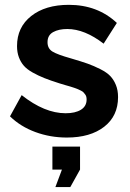

<svg xmlns="http://www.w3.org/2000/svg" viewBox="-20 -554 534 787"><path d="M253.9 9.8Q186 9.8 125 -12.7Q64 -35.2 21 -77.1L68.8 -164.1Q162.6 -89.8 249 -89.8Q288.6 -89.8 311.8 -104.2Q335 -118.7 335 -146Q335 -152.3 333.7 -157.5Q332.5 -162.6 328.9 -167.2Q325.2 -171.9 322.3 -175.3Q319.3 -178.7 312 -182.4Q304.7 -186 299.8 -188.2Q294.9 -190.4 284.2 -194.1Q273.4 -197.8 267.3 -199.5Q261.2 -201.2 247.1 -205.3Q232.9 -209.5 225.1 -211.9Q186.5 -224.1 161.9 -233.9Q137.2 -243.7 113.8 -256.8Q90.3 -270 77.6 -284.7Q64.9 -299.3 57.4 -319.3Q49.8 -339.4 49.8 -365.2Q49.8 -442.4 107.9 -488.3Q166 -534.2 262.2 -534.2Q379.9 -534.2 459 -460L404.8 -375Q326.7 -435.1 255.9 -435.1Q220.7 -435.1 197.8 -422.4Q174.8 -409.7 174.8 -380.9Q174.8 -355 195.3 -342.5Q215.8 -330.1 270 -314.9Q313.5 -302.2 338.9 -293.2Q364.3 -284.2 391.4 -270.5Q418.5 -256.8 432.4 -241.9Q446.3 -227.1 455.1 -205.6Q463.9 -184.1 463.9 -155.8Q463.9 -78.6 407 -34.4Q350.1 9.8 253.9 9.8ZM207 212.9 233.9 141.1H194.8V46.9H308.1V141.1L268.1 212.9Z"/></svg>

Font: Rawline
Style: Bold
Weight: 700
Designer: Matt McInerney, Pablo Impallari, Rodrigo Fuenzalida
Foundry: Matt McInerney, Pablo Impallari, Rodrigo Fuenzalida
Version: Version 4.020;PS 004.020;hotconv 1.0.88;makeotf.lib2.5.64775